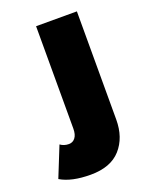

<svg xmlns="http://www.w3.org/2000/svg" viewBox="-201 -478 601 765"><g transform="rotate(-20 100.0 -95.0)"><path d="M50.5 220Q-31 220 -77.5 192L-26 64Q-10.5 75.5 10.5 75.5Q27 75.5 37.2 62.2Q47.5 49 47.5 23.5V-410.5H220.5V48Q220.5 124.5 178 172.2Q135.5 220 50.5 220Z"/></g></svg>

Font: League Spartan ExtraBold
Style: Regular
Weight: 800
Foundry: The League of Moveable Type
Version: Version 2.002